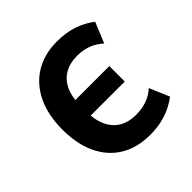

<svg xmlns="http://www.w3.org/2000/svg" viewBox="-142 -620 747 747"><g transform="rotate(-45 231.0 -247.0)"><path d="M273 10Q203 10 152 -20.5Q101 -51 73.5 -108.5Q46 -166 46 -246Q46 -326 74 -384Q102 -442 153 -473Q204 -504 273 -504Q323 -504 362.5 -490.5Q402 -477 433 -453L398 -368Q375 -389 348.5 -399Q322 -409 289 -409Q250 -409 221 -392.5Q192 -376 176.5 -342.5Q161 -309 161 -258L155 -292H350V-207H155L161 -236Q161 -185 176.5 -151.5Q192 -118 220.5 -101Q249 -84 289 -84Q321 -84 348 -93Q375 -102 398 -123L433 -41Q412 -25 387.5 -13.5Q363 -2 334.5 4Q306 10 273 10Z"/></g></svg>

Font: Nunito Sans 10pt Condensed
Style: Bold
Weight: 700
Width: 3
Designer: Vernon Adams
Foundry: Vernon Adams
Version: Version 3.101;gftools[0.9.27]